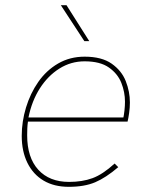

<svg xmlns="http://www.w3.org/2000/svg" viewBox="-20 -717 580 742"><path d="M246 5Q189 5 148.5 -19Q108 -43 86 -87.5Q64 -132 64 -192Q64 -247 80.5 -301.5Q97 -356 128 -400.5Q159 -445 204.5 -471.5Q250 -498 307 -498Q373 -498 411.5 -471Q450 -444 466 -403.5Q482 -363 482 -321Q482 -301 479 -280Q476 -259 473 -247H88Q86 -233 85.5 -220Q85 -207 85 -194Q85 -108 128 -61Q171 -14 247 -14Q298 -14 337.5 -28.5Q377 -43 423 -85L437 -71Q389 -30 347.5 -12.5Q306 5 246 5ZM456 -258Q459 -272 461 -290Q463 -308 463 -324Q463 -361 449 -396.5Q435 -432 401 -456Q367 -480 307 -480Q254 -480 209.5 -452Q165 -424 134 -375.5Q103 -327 90 -263H463ZM306 -558 215 -697H237L325 -558Z"/></svg>

Font: Hanken Grotesk Thin
Style: Italic
Weight: 250
Italic angle: -8°
Designer: Alfredo Marco Pradil
Foundry: Hanken Design Co.
Version: Version 3.013